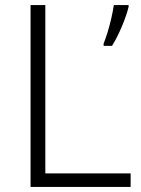

<svg xmlns="http://www.w3.org/2000/svg" viewBox="-20 -734 555 754"><path d="M485 -707Q477 -674 459 -631Q441 -588 420 -554H387V-563Q394 -580 402.5 -607.5Q411 -635 417.5 -664Q424 -693 427 -714H485ZM100 0V-714H158V-53H493V0Z"/></svg>

Font: RS Noto Sans Light
Style: Regular
Weight: 300
Designer: Monotype Design Team
Foundry: Monotype Imaging Inc.
Version: Version 3.10